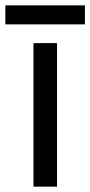

<svg xmlns="http://www.w3.org/2000/svg" viewBox="-40 -697 337 717"><path d="M173 0H85V-536H173ZM277 -677V-606H-20V-677Z"/></svg>

Font: Noto Sans Kaithi
Style: Regular
Weight: 400
Designer: Monotype Design Team
Foundry: Monotype Imaging Inc.
Version: Version 2.005; ttfautohint (v1.8.4.7-5d5b)